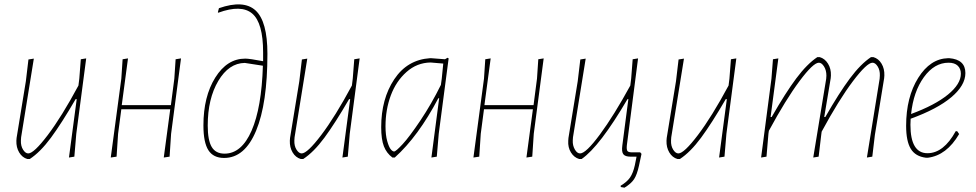

<svg xmlns="http://www.w3.org/2000/svg" viewBox="-20 -727 4528 891"><path d="M137 -455 78 -90 77 -75Q76 -50 87 -32.5Q98 -15 111 -15Q137 -15 201.5 -100Q266 -185 344 -330L348 -362L355 -452L380 -456L334 -106L325 0L300 4L336 -267H331Q266 -155 216.5 -88Q167 -21 118 11H107Q83 4 69 -19.5Q55 -43 56 -74L57 -87L100 -350L112 -451Z M574 -456 545 -239H773L789 -362L795 -452L820 -456L774 -106L767 0L740 4L770 -220H543L528 -106L521 0L494 4L543 -362L549 -452Z M1020 6Q970 6 947 -30Q924 -66 924 -145Q924 -279 979 -367Q1034 -455 1118 -455Q1138 -455 1201 -443V-484Q1201 -621 1150.5 -664Q1100 -707 993 -668L991 -670L996 -689Q1111 -729 1166 -678.5Q1221 -628 1221 -477Q1221 -247 1168.5 -120.5Q1116 6 1020 6ZM944 -144Q944 -76 962.5 -45Q981 -14 1022 -14Q1101 -14 1147.5 -120.5Q1194 -227 1200 -422L1116 -435Q1042 -434 993 -351.5Q944 -269 944 -144Z M1406 -455 1347 -90 1346 -75Q1345 -50 1356 -32.5Q1367 -15 1380 -15Q1406 -15 1470.5 -100Q1535 -185 1613 -330L1617 -362L1624 -452L1649 -456L1603 -106L1594 0L1569 4L1605 -267H1600Q1535 -155 1485.5 -88Q1436 -21 1387 11H1376Q1352 4 1338 -19.5Q1324 -43 1325 -74L1326 -87L1369 -350L1381 -451Z M1976 -457H1980L2045 -452L2057 -459L2062 -456L2016 -106L2007 0L1982 4L2018 -271H2014Q1921 -94 1812 4H1801Q1774 -16 1761.5 -48Q1749 -80 1749 -137Q1749 -268 1809.5 -359Q1870 -450 1976 -457ZM1769 -141Q1769 -100 1777 -72Q1785 -44 1793.5 -34Q1802 -24 1809 -24Q1817 -24 1848.5 -58Q1880 -92 1931 -168Q1982 -244 2026 -333L2030 -362L2037 -432L1978 -437Q1915 -436 1866.5 -393Q1818 -350 1793.5 -284Q1769 -218 1769 -141Z M2257 -456 2228 -239H2456L2472 -362L2478 -452L2503 -456L2457 -106L2450 0L2423 4L2453 -220H2226L2211 -106L2204 0L2177 4L2226 -362L2232 -452Z M2668 11Q2644 4 2629.5 -19.5Q2615 -43 2617 -74L2618 -87L2661 -350L2673 -451L2698 -455L2639 -90L2638 -75Q2637 -52 2647.5 -33.5Q2658 -15 2672 -15Q2699 -15 2764 -103Q2829 -191 2905 -330L2909 -362L2916 -452L2941 -456L2889 -53Q2887 -33 2891.5 -26.5Q2896 -20 2913 -20H2951L2957 -13L2945 43Q2936 84 2922.5 104.5Q2909 125 2878 144L2861 141L2860 135Q2890 117 2904 96.5Q2918 76 2926 40L2934 0H2906Q2881 0 2872.5 -11.5Q2864 -23 2868 -52L2896 -267H2892Q2763 -47 2679 11Z M3154 -455 3095 -90 3094 -75Q3093 -50 3104 -32.5Q3115 -15 3128 -15Q3154 -15 3218.5 -100Q3283 -185 3361 -330L3365 -362L3372 -452L3397 -456L3351 -106L3342 0L3317 4L3353 -267H3348Q3283 -155 3233.5 -88Q3184 -21 3135 11H3124Q3100 4 3086 -19.5Q3072 -43 3073 -74L3074 -87L3117 -350L3129 -451Z M3592 -456 3556 -184H3561Q3625 -296 3675 -363Q3725 -430 3773 -462H3784Q3808 -455 3822.5 -431.5Q3837 -408 3836 -377L3835 -364L3805 -184H3810Q3874 -296 3924 -363Q3974 -430 4022 -462H4033Q4057 -455 4071 -431.5Q4085 -408 4084 -377L4083 -364L4040 -101L4028 0L4003 4L4062 -361L4063 -376Q4064 -401 4053 -418.5Q4042 -436 4029 -436Q4003 -436 3938 -350Q3873 -264 3793 -116L3791 -101L3779 0L3754 4L3814 -361L3815 -376Q3815 -401 3804 -418.5Q3793 -436 3780 -436Q3754 -436 3690.5 -351Q3627 -266 3548 -120L3546 -106L3537 0L3512 4L3560 -362L3567 -452Z M4431 -105Q4373 -6 4286 5H4277Q4228 -1 4206.5 -36.5Q4185 -72 4185 -143Q4185 -276 4241 -365.5Q4297 -455 4380 -457H4385Q4460 -451 4460 -388Q4460 -331 4395 -276Q4330 -221 4206 -176Q4205 -167 4205 -148Q4205 -16 4284 -16Q4359 -16 4415 -118H4422ZM4382 -436Q4316 -436 4267.5 -369Q4219 -302 4208 -198Q4319 -239 4379 -288Q4439 -337 4439 -385Q4439 -408 4424.5 -422Q4410 -436 4382 -436Z"/></svg>

Font: Alegreya Sans Thin
Style: Italic
Weight: 100
Italic angle: -7°
Designer: Juan Pablo del Peral
Foundry: Huerta Tipografica
Version: Version 2.007